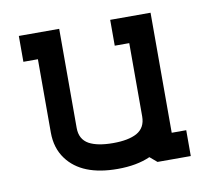

<svg xmlns="http://www.w3.org/2000/svg" viewBox="-55 -473 584 534"><g transform="rotate(-10 236.5 -206.0)"><path d="M443 0V-73H402V-412H288V-339H329V-132Q329 -100 304 -86Q280 -73 237 -73Q193 -73 169 -86Q144 -100 144 -132V-412H30V-339H71V-132Q71 -88 94 -57Q136 0 237 0Q291 0 329 -17L349 0Z"/></g></svg>

Font: Venice Serif Bold
Style: Regular
Weight: 700
Designer: Bruno Pierini
Foundry: Unio | Creative Solutions
Version: Version 1.000;PS 001.000;hotconv 1.0.70;makeotf.lib2.5.58329